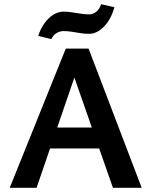

<svg xmlns="http://www.w3.org/2000/svg" viewBox="-20 -888 716 908"><path d="M514 0 307 -592H356L153 0H26L291 -658H399L650 0ZM143 -186 179 -285H463L516 -186ZM223 -703 161 -718Q171 -751 189.5 -777Q208 -803 231.5 -818Q255 -833 281 -833Q298 -833 318.5 -830Q339 -827 360.5 -823.5Q382 -820 401 -820Q420 -820 435.5 -832.5Q451 -845 458 -868L521 -854Q506 -798 472.5 -763Q439 -728 401 -728Q380 -728 359 -731.5Q338 -735 318.5 -738Q299 -741 281 -741Q262 -741 246.5 -731Q231 -721 223 -703Z"/></svg>

Font: Ysabeau
Style: Bold
Weight: 700
Designer: Christian Thalmann (Catharsis Fonts)
Version: Version 2.000;gftools[0.9.27.dev2+g8671c4b]